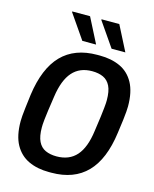

<svg xmlns="http://www.w3.org/2000/svg" viewBox="-131 -982 863 1078"><g transform="rotate(15 300.0 -442.5)"><path d="M259 10Q191 10 140 -14Q89 -38 60.5 -89.5Q32 -141 32 -225Q32 -239 33.5 -257Q35 -275 38.5 -305Q42 -335 48 -382Q70 -541 145.5 -618.5Q221 -696 352 -696H366Q434 -696 485 -672.5Q536 -649 564.5 -597Q593 -545 593 -461Q593 -448 591.5 -429.5Q590 -411 586.5 -381Q583 -351 576 -303Q555 -145 479.5 -67.5Q404 10 273 10ZM277 -86Q351 -86 393 -133.5Q435 -181 448 -280Q456 -333 460 -366Q464 -399 466 -417.5Q468 -436 468.5 -446.5Q469 -457 469 -464Q469 -516 454.5 -545.5Q440 -575 413 -587.5Q386 -600 348 -600Q276 -600 234 -552.5Q192 -505 178 -407Q170 -354 165.5 -321Q161 -288 159 -269Q157 -250 156.5 -240Q156 -230 156 -222Q156 -171 170.5 -141Q185 -111 212.5 -98.5Q240 -86 277 -86ZM420 -750 322 -892 324 -895H426L500 -750ZM250 -750 152 -892 153 -895H256L330 -750Z"/></g></svg>

Font: Chivo Mono Medium Medium
Style: Italic
Weight: 500
Italic angle: -8.05°
Monospace: yes
Version: Version 1.008